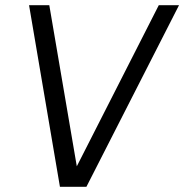

<svg xmlns="http://www.w3.org/2000/svg" viewBox="-20 -720 710 740"><path d="M211 0H313L670 -700H592L276 -79L170 -700H92Z"/></svg>

Font: Uncut Sans
Style: Italic
Weight: 400
Italic angle: -10°
Designer: Kasper Nordkvist
Foundry: Uncut Type
Version: Version 1.111;FEAKit 1.0